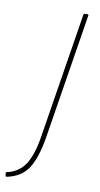

<svg xmlns="http://www.w3.org/2000/svg" viewBox="-138 -696 455 877"><g transform="rotate(10 89.5 -257.5)"><path d="M-40 140Q-45 141 -46 136L-48 125Q-49 120 -43 119Q11 107 40 63.5Q69 20 83 -68L176 -650Q177 -655 181 -655H194Q200 -655 199 -650L106 -69Q90 28 58.5 77Q27 126 -40 140Z"/></g></svg>

Font: Sofia Sans Thin
Style: Italic
Weight: 250
Italic angle: -9°
Version: Version 4.100-B